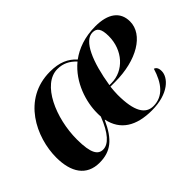

<svg xmlns="http://www.w3.org/2000/svg" viewBox="-96 -804 1072 1072"><g transform="rotate(-45 440.0 -268.0)"><path d="M191 10C279 10 332 -32 380 -139H382C403 -38 481 10 604 10C737 10 798 -57 798 -107C798 -132 789 -143 776 -147C750 -61 705 -1 627 -1C565 -1 530 -56 530 -187C530 -200 532 -233 534 -248H571C742 -248 869 -324 869 -428C869 -506 811 -546 713 -546C628 -546 562 -521 512 -484C476 -524 429 -546 354 -546C137 -546 40 -340 40 -182C40 -66 88 10 191 10ZM553 -258H536C561 -415 610 -533 677 -533C710 -533 727 -514 727 -454C727 -343 649 -258 553 -258ZM257 -28C218 -28 193 -60 193 -172C193 -339 274 -527 394 -527C439 -527 473 -509 503 -477C412 -402 377 -283 377 -197C377 -187 377 -177 378 -168C341 -72 299 -28 257 -28Z"/></g></svg>

Font: Noto Serif Display
Style: Bold Italic
Weight: 700
Italic angle: -12°
Designer: Monotype Design Team
Foundry: Monotype Imaging Inc.
Version: Version 2.009